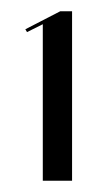

<svg xmlns="http://www.w3.org/2000/svg" viewBox="-20 -719 173 341"><path d="M56 -676 28 -662 25 -667 87 -699H108V-398H56Z"/></svg>

Font: Moniqa Black Display
Style: Regular
Weight: 900
Designer: Rajesh Rajput
Foundry: Rajesh Rajput
Version: Version 1.000